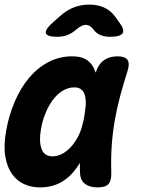

<svg xmlns="http://www.w3.org/2000/svg" viewBox="-25 -805 645 835"><path d="M148 10Q112 10 80.5 -4Q49 -18 27.5 -48Q6 -78 -2 -125Q-10 -172 2 -238Q14 -305 39.5 -364Q65 -423 101.5 -466.5Q138 -510 185.5 -535Q233 -560 289 -560Q336 -560 361 -538Q382 -519 391 -489Q392 -491 393 -494Q404 -527 427.5 -543.5Q451 -560 486 -560Q520 -560 530 -544Q540 -528 529 -494Q512 -441 498 -389Q484 -337 474.5 -283.5Q465 -230 461 -173.5Q457 -117 459 -54Q460 -20 447 -5Q434 10 400 10Q365 10 344.5 -5.5Q324 -21 323 -54Q322 -76 322 -97Q315 -84 306 -72Q277 -32 238 -11Q199 10 148 10ZM204 -125Q223 -125 243.5 -135Q264 -145 283 -165.5Q302 -186 318 -218Q330 -243 337 -277Q338 -280 339 -284L343 -308Q346 -330 348 -348Q349 -372 344.5 -389Q340 -406 329 -415.5Q318 -425 299 -425Q271 -425 247 -410Q223 -395 204.5 -370Q186 -345 172.5 -312Q159 -279 153 -242Q144 -191 155.5 -158Q167 -125 204 -125ZM225 -645Q179 -645 174.5 -661Q170 -677 208 -710L236 -735Q265 -761 296.5 -773Q328 -785 363 -785Q398 -785 426 -773Q454 -761 474 -735L492 -710Q518 -677 508.5 -661Q499 -645 453 -645Q430 -645 412 -652.5Q394 -660 381 -677L380 -679Q365 -697 348 -697Q331 -697 310 -679L307 -677Q288 -660 268 -652.5Q248 -645 225 -645Z"/></svg>

Font: Maple Mono ExtraBold
Style: Italic
Weight: 800
Italic angle: -10°
Monospace: yes
Designer: subframe7536
Version: Version 7.200